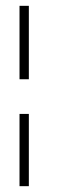

<svg xmlns="http://www.w3.org/2000/svg" viewBox="-20 -480 196 659"><path d="M79 -89V159H47V-89ZM79 -460V-208H47V-460Z"/></svg>

Font: Genos ExtraLight
Style: Regular
Weight: 250
Designer: Robert E. Leuschke
Foundry: Robert E. Leuschke
Version: Version 1.010